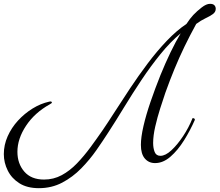

<svg xmlns="http://www.w3.org/2000/svg" viewBox="-20 -810 1147 1003"><path d="M183 173Q122 173 81.5 147.5Q41 122 20.5 81Q0 40 0 -5Q0 -53 20 -98Q40 -143 74 -180Q108 -217 150 -243Q192 -269 237 -279Q241 -280 243 -280Q251 -280 251 -274Q251 -271 240 -265Q161 -221 116 -153Q71 -85 71 -17Q71 45 107 86.5Q143 128 210 128Q260 128 302.5 105Q345 82 382 43.5Q419 5 452.5 -40.5Q486 -86 517 -131Q543 -169 579.5 -226Q616 -283 659.5 -348.5Q703 -414 751.5 -478.5Q800 -543 851.5 -597Q903 -651 954 -685Q973 -714 990 -732Q1009 -752 1033.5 -771Q1058 -790 1077 -790Q1093 -790 1100 -782.5Q1107 -775 1107 -764Q1107 -747 1091.5 -736Q1076 -725 1052.5 -714Q1029 -703 1005 -685Q971 -623 943.5 -566Q916 -509 892 -451Q868 -393 844 -326Q832 -291 817 -244Q802 -197 791 -149Q780 -101 780 -63Q780 -36 788 -16Q796 4 818 4Q844 4 875 -24.5Q906 -53 936 -98Q966 -143 986 -193Q998 -193 998 -184Q974 -129 941.5 -77Q909 -25 870.5 8.5Q832 42 790 42Q757 42 736.5 18Q716 -6 716 -53Q716 -93 729.5 -151.5Q743 -210 766.5 -278.5Q790 -347 818 -417Q844 -481 871 -537Q898 -593 924 -636Q870 -591 818.5 -527.5Q767 -464 719 -392Q671 -320 627.5 -248.5Q584 -177 545 -117Q518 -75 483.5 -25.5Q449 24 404.5 69.5Q360 115 305 144Q250 173 183 173Z"/></svg>

Font: Great Vibes
Style: Regular
Weight: 400
Designer: Robert E. Leuschke, Viktoriya Grabowska, Viviana Monsalve, Eben Sorkin
Foundry: Robert E. Leuschke
Version: Version 1.103; ttfautohint (v1.8.4.7-5d5b)